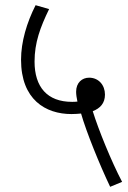

<svg xmlns="http://www.w3.org/2000/svg" viewBox="-20 -652 493 739"><path d="M404 67 450 48C408 -32 359 -153 337 -224C365 -235 384 -254 384 -288C384 -324 360 -353 323 -353C296 -353 273 -334 273 -299C273 -288 275 -275 278 -261C270 -260 263 -260 257 -260C162 -260 113 -317 113 -415C113 -488 135 -547 169 -617L117 -632C83 -565 61 -491 61 -422C61 -269 155 -213 255 -213C268 -213 280 -214 292 -215C312 -145 363 -19 404 67Z"/></svg>

Font: Noto Sans Condensed Light
Style: Italic
Weight: 300
Width: 3
Italic angle: -12°
Designer: Monotype Design Team
Foundry: Monotype Imaging Inc.
Version: Version 2.013